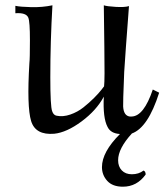

<svg xmlns="http://www.w3.org/2000/svg" viewBox="-20 -495 633 725"><path d="M581 -145Q539 -13 478 9Q426 66 426 110Q426 134 440 148.5Q454 163 478 163Q504 163 522 149Q530 152 530 164Q497 210 444 210Q405 210 385 188Q365 166 365 136Q365 79 433 11Q398 9 386 -16Q368 -50 372 -130Q344 -78 288 -36.5Q232 5 185 10Q114 16 97.5 -38Q81 -92 91 -257Q93 -273 93 -343Q93 -413 87 -428Q79 -448 38 -445V-473Q56 -469 98 -468Q140 -467 178 -475Q170 -339 170 -203Q170 -93 177 -75Q182 -60 194 -58Q218 -53 245.5 -62.5Q273 -72 295 -89.5Q317 -107 335 -125Q353 -143 363 -156L373 -169Q376 -193 374 -318.5Q372 -444 372 -475Q383 -471 417 -469Q451 -467 467 -472Q467 -470 463.5 -424.5Q460 -379 455.5 -318Q451 -257 449 -223Q444 -100 445 -93Q447 -58 470 -55Q473 -55 477 -55Q523 -56 557 -157Z"/></svg>

Font: GFS Artemisia
Style: Regular
Weight: 400
Designer: Takis Katsoulidis and George D. Matthiopoulos
Foundry: Takis Katsoulidis and George D. Matthiopoulos
Version: Version 1.0